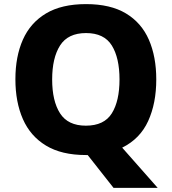

<svg xmlns="http://www.w3.org/2000/svg" viewBox="-20 -745 836 935"><path d="M741 -358Q741 -242 701.5 -155.5Q662 -69 575 -26L748 170H533L407 10H398Q280 10 204 -36Q128 -82 91.5 -165Q55 -248 55 -359Q55 -470 91.5 -552Q128 -634 204 -679.5Q280 -725 399 -725Q518 -725 593.5 -679.5Q669 -634 705 -551.5Q741 -469 741 -358ZM234 -358Q234 -253 272.5 -193Q311 -133 398 -133Q487 -133 524.5 -193Q562 -253 562 -358Q562 -463 524.5 -523.5Q487 -584 399 -584Q311 -584 272.5 -523.5Q234 -463 234 -358Z"/></svg>

Font: Noto Sans Kannada ExtraBold
Style: Regular
Weight: 800
Designer: Jelle Bosma - Monotype Design Team
Foundry: Monotype Imaging Inc.
Version: Version 2.005; ttfautohint (v1.8.4.7-5d5b)